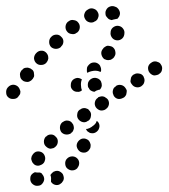

<svg xmlns="http://www.w3.org/2000/svg" viewBox="-22 -298 545 621"><path d="M112 262Q110 261 107 260Q103 260 99 260Q95 260 91 259Q89 260 87 261Q85 262 84 263Q76 269 76 278Q75 288 81 295Q81 295 82 296Q85 299 89 301Q93 303 97 303Q102 303 106 302Q110 301 113 298Q120 291 121 282Q121 273 115 266Q115 266 115 266Q114 264 112 262ZM143 290Q148 298 157 300Q166 302 173 297L174 296Q178 294 180 290Q183 287 184 282Q185 278 184 274Q183 269 181 265Q179 262 175 259Q171 256 167 255Q163 254 158 255Q154 256 150 258V259Q147 260 145 263Q143 265 141 268Q144 275 143 284Q143 287 143 290ZM189 233Q190 243 197 248Q205 254 214 253Q223 252 229 245V244Q235 237 234 227Q233 218 225 212Q218 207 209 208Q200 209 194 216L193 217Q188 224 189 233ZM123 207Q120 198 112 194Q103 190 94 193Q86 197 82 205L81 206Q80 210 79 214Q79 219 81 223Q82 227 85 230Q88 234 92 236Q101 240 109 236Q118 233 122 225V224Q126 216 123 207ZM227 179Q230 188 238 193Q246 197 255 195Q264 192 268 184L269 183Q271 179 271 175Q272 170 270 166Q269 162 266 158Q264 155 260 153Q251 148 242 151Q234 154 229 162Q224 171 227 179ZM165 159Q165 150 158 144Q152 137 143 137Q133 137 127 144H126Q120 151 120 160Q120 170 127 176Q130 179 134 181Q138 183 142 183Q147 182 151 181Q155 179 158 176L159 175Q165 169 165 159ZM214 126Q216 122 217 117Q217 113 216 109Q215 104 212 101Q207 93 197 92Q188 91 181 97H180Q173 103 172 112Q171 121 176 129Q182 136 191 137Q200 138 208 133V132Q212 130 214 126ZM298 118Q297 122 293 126Q290 129 286 131Q282 133 278 133Q273 133 269 132Q265 130 261 127Q258 124 256 119Q258 119 260 119Q268 117 275 112L276 111Q283 107 288 100Q290 96 291 93Q297 97 299 104Q301 111 298 118ZM272 78Q274 69 269 62Q266 58 263 55Q259 53 255 52Q250 51 246 52Q241 53 238 56H237Q229 61 228 70Q226 80 231 87Q234 91 237 93Q241 96 246 97Q250 98 254 97Q259 96 262 93H263Q271 88 272 78ZM330 41Q332 32 327 24Q324 20 320 18Q317 15 312 14Q308 13 304 14Q299 15 295 17V18Q287 23 285 32Q283 41 288 49Q291 53 294 55Q298 58 302 59Q307 60 311 59Q316 58 319 56L320 55Q328 50 330 41ZM43 6Q44 2 44 -3Q43 -7 41 -11Q39 -15 36 -18Q29 -24 20 -24Q10 -23 4 -16L3 -15Q-3 -8 -2 2Q-2 11 5 17Q12 23 22 22Q31 22 37 15L38 13Q41 10 43 6ZM384 12Q387 8 387 4Q388 0 388 -5Q387 -9 384 -13Q379 -21 370 -23Q361 -25 353 -20V-19Q349 -17 346 -13Q344 -10 343 -5Q342 -1 343 4Q344 8 346 12Q351 20 360 22Q369 23 377 18H378Q381 16 384 12ZM207 -23Q207 -33 213 -39L214 -40Q220 -45 228 -46Q236 -46 243 -41Q242 -40 242 -39Q239 -30 240 -21Q240 -13 243 -6Q237 0 228 -1Q219 -1 213 -7Q206 -14 207 -23ZM265 -14H264Q262 -18 262 -23Q262 -27 263 -31Q265 -36 268 -39Q271 -42 275 -44Q283 -48 292 -45Q301 -42 305 -34V-33Q307 -29 307 -25Q308 -20 306 -16Q305 -14 304 -12Q303 -10 301 -8Q300 -8 299 -8Q290 -6 283 -1Q277 -2 272 -5Q267 -8 265 -14ZM442 -26Q444 -29 445 -34Q446 -38 445 -43Q444 -47 442 -51Q437 -59 428 -60Q418 -62 411 -57H410Q406 -54 404 -51Q401 -47 401 -42Q400 -38 400 -34Q401 -29 404 -26Q409 -18 418 -16Q427 -14 435 -19L436 -20Q439 -22 442 -26ZM88 -50Q89 -55 88 -59Q88 -64 86 -68Q84 -72 80 -74Q77 -77 72 -78Q68 -80 64 -79Q59 -79 55 -77Q51 -74 49 -71L47 -70Q45 -66 43 -62Q42 -57 43 -53Q43 -49 45 -45Q47 -41 51 -38Q54 -35 59 -34Q63 -33 67 -33Q72 -33 76 -36Q80 -38 82 -41L84 -43Q86 -46 88 -50ZM502 -73Q504 -82 498 -90Q496 -94 492 -96Q488 -98 484 -99Q479 -100 475 -99Q471 -98 467 -95Q459 -90 457 -81Q456 -71 461 -64Q464 -60 467 -58Q471 -55 476 -54Q480 -54 484 -55Q489 -56 492 -58L493 -59Q501 -64 502 -73ZM260 -81Q262 -85 265 -88L267 -90Q273 -96 283 -96Q292 -96 299 -89Q302 -86 303 -82Q305 -78 305 -74Q305 -71 305 -69Q304 -67 303 -65Q301 -66 299 -67Q291 -70 281 -69Q273 -68 265 -65Q263 -64 261 -62Q260 -65 259 -67Q259 -70 259 -73Q259 -77 260 -81ZM133 -104Q135 -109 134 -113Q134 -117 132 -121Q130 -125 127 -128Q120 -135 110 -134Q101 -133 95 -126L94 -125Q88 -118 88 -109Q89 -99 96 -93Q103 -87 112 -88Q121 -88 128 -95L129 -97Q132 -100 133 -104ZM306 -122Q308 -113 315 -107Q319 -105 323 -104Q328 -103 332 -104Q337 -104 340 -107Q344 -109 347 -113L348 -115Q353 -122 351 -131Q350 -140 342 -146Q339 -148 334 -149Q330 -150 325 -150Q321 -149 317 -146Q313 -144 311 -140L310 -139Q304 -131 306 -122ZM183 -164Q183 -173 176 -179Q170 -186 161 -186Q151 -186 145 -180L143 -178Q137 -172 137 -162Q137 -153 143 -146Q150 -140 159 -140Q168 -140 175 -146L176 -148Q183 -154 183 -164ZM339 -178Q344 -170 353 -168Q362 -166 370 -171Q378 -176 380 -186V-187Q382 -197 377 -204Q372 -212 363 -214Q354 -216 346 -211Q338 -206 336 -197V-195Q334 -186 339 -178ZM236 -208Q237 -218 231 -225Q226 -232 216 -233Q207 -235 200 -229L198 -228Q191 -222 190 -213Q189 -203 195 -196Q200 -189 210 -188Q219 -186 226 -192L228 -193Q235 -199 236 -208ZM291 -233Q294 -236 295 -240Q297 -244 297 -249Q297 -253 295 -257Q291 -266 283 -269Q274 -273 265 -269L264 -268Q255 -264 252 -256Q248 -247 252 -239Q256 -230 264 -227Q273 -223 282 -227L283 -228Q287 -229 291 -233ZM332 -235Q328 -237 325 -241Q322 -244 320 -248Q319 -252 319 -257Q319 -261 321 -265Q325 -274 334 -277Q343 -280 351 -276Q352 -276 354 -275Q362 -270 365 -261Q368 -253 363 -244Q362 -242 360 -240Q359 -238 357 -237Q354 -237 351 -236Q345 -235 339 -233Q338 -233 336 -234Q334 -234 333 -235Q332 -235 332 -235Z"/></svg>

Font: FRB American Cursive Dotted Extrabold
Style: Bold Italic
Weight: 800
Italic angle: -25°
Version: Version 2.0;Modular Font Editor K font №1